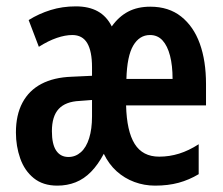

<svg xmlns="http://www.w3.org/2000/svg" viewBox="-20 -573 701 603"><path d="M452 -552Q510 -552 549 -521Q588 -490 607.5 -436Q627 -382 627 -309V-242H376Q378 -161 403 -121Q428 -81 480 -81Q512 -81 542.5 -90.5Q573 -100 604 -120V-26Q574 -8 541 1Q508 10 467 10Q433 10 402 -1.5Q371 -13 346.5 -35Q322 -57 306 -90Q288 -56 266 -33.5Q244 -11 217.5 -0.5Q191 10 160 10Q115 10 86 -13.5Q57 -37 43.5 -75.5Q30 -114 30 -157Q30 -212 50.5 -250.5Q71 -289 110 -309.5Q149 -330 205 -332L269 -335V-362Q269 -412 254 -437.5Q239 -463 207 -463Q185 -463 158.5 -454Q132 -445 102 -426L70 -510Q102 -530 139 -541.5Q176 -553 218 -553Q259 -553 287 -537.5Q315 -522 331 -490Q353 -521 382.5 -536.5Q412 -552 452 -552ZM230 -256Q186 -254 164.5 -231Q143 -208 143 -161Q143 -120 156.5 -100Q170 -80 195 -80Q217 -80 234 -95Q251 -110 260 -139Q269 -168 269 -207V-259ZM451 -463Q418 -463 398.5 -430Q379 -397 377 -325H522Q522 -367 514 -398Q506 -429 490.5 -446Q475 -463 451 -463Z"/></svg>

Font: Noto Sans Display ExtraCondensed SemiBold
Style: Regular
Weight: 600
Width: 2
Designer: Monotype Design Team
Foundry: Monotype Imaging Inc.
Version: Version 2.003